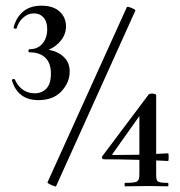

<svg xmlns="http://www.w3.org/2000/svg" viewBox="-20 -654 634 675"><path d="M225 -403Q225 -364 196 -333Q167 -302 115 -302Q43 -302 22 -371Q21 -375 26.5 -376Q32 -377 33 -373Q42 -352 60 -339Q78 -326 102 -326Q127 -326 143 -342.5Q159 -359 159 -396Q159 -432 139.5 -451Q120 -470 84 -470Q80 -470 80 -475.5Q80 -481 84 -481Q113 -481 129.5 -501Q146 -521 146 -551Q146 -578 133 -592.5Q120 -607 100 -607Q78 -607 61.5 -592Q45 -577 39 -556Q39 -553 35 -553Q32 -553 29.5 -554.5Q27 -556 28 -558Q37 -593 61.5 -613.5Q86 -634 126 -634Q167 -634 189.5 -613.5Q212 -593 212 -561Q212 -534 194.5 -512Q177 -490 151 -479Q184 -473 204.5 -453.5Q225 -434 225 -403ZM147 -13 426 -629Q428 -632 442.5 -626Q457 -620 456 -617L177 1Q175 3 160.5 -3.5Q146 -10 147 -13ZM571 1 504 0 419 1Q418 1 418 -5Q418 -11 419 -11Q442 -11 452.5 -13Q463 -15 466.5 -21Q470 -27 470 -41V-92Q400 -94 345 -94Q341 -94 339 -97.5Q337 -101 339 -104L502 -321Q505 -325 515 -325Q520 -325 524.5 -323.5Q529 -322 529 -320V-113L571 -115Q573 -115 573 -102Q573 -88 571 -88L529 -90V-41Q529 -27 531 -21.5Q533 -16 541.5 -13.5Q550 -11 571 -11Q572 -9 572 -5Q572 -1 571 1ZM470 -110V-246L375 -112Q374 -109 378 -109Z"/></svg>

Font: Cormorant Garamond SemiBold
Style: Regular
Weight: 600
Designer: Christian Thalmann (Catharsis Fonts)
Version: Version 3.000